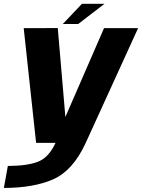

<svg xmlns="http://www.w3.org/2000/svg" viewBox="-58 -738 734 992"><path d="M128.5 0H385L655.5 -592.5H479.5L250.5 -66.5H285.5L240.5 -593L64.5 -592.5ZM-38 233Q115.5 233 217.2 188.2Q319 143.5 385 0L229.5 -1Q195 74.5 140.2 96.8Q85.5 119 -17.5 119.5ZM266.5 -614H346L482 -718.5H365.5Z"/></svg>

Font: Anybody UltraCondensed Thin
Style: Bold Italic
Weight: 700
Italic angle: -10°
Version: Version 1.111